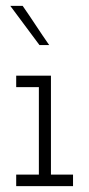

<svg xmlns="http://www.w3.org/2000/svg" viewBox="-20 -632 303 652"><path d="M228 0V-39H153V-375H35V-336H112V-39H35V0ZM147 -479Q124 -512 102 -545.5Q80 -579 57 -612H15Q40 -579 64.5 -545.5Q89 -512 114 -479Z"/></svg>

Font: Josefin Slab Thin
Style: Regular
Weight: 400
Version: Version 2.000